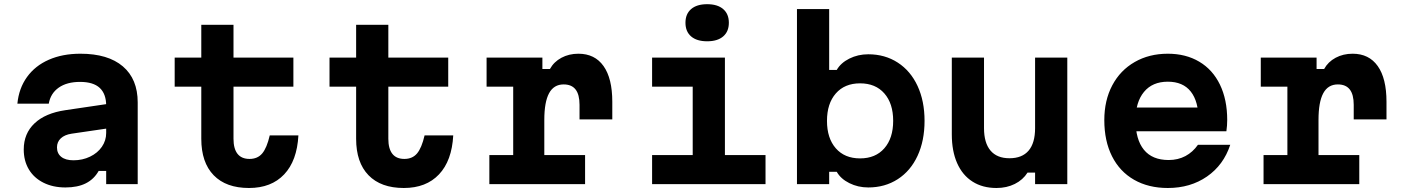

<svg xmlns="http://www.w3.org/2000/svg" viewBox="-20 -892 6790 930"><path d="M505 -270.5 326.5 -244.4Q293.1 -239.3 274.5 -222Q256 -204.6 256 -178.1Q256 -148.7 276.8 -132.2Q297.5 -115.6 335.9 -115.6Q379.7 -115.6 416.1 -133.2Q452.6 -150.7 473.5 -181Q494.3 -211.3 494.3 -247.8V-380Q494.3 -437.1 463.1 -466.2Q431.8 -495.3 368 -495.3Q303.9 -495.3 264.4 -467.5Q225 -439.8 216.2 -390H64.2Q71.5 -464.3 110.8 -518.9Q150.1 -573.5 216.4 -602.6Q282.7 -631.8 369.4 -631.8Q503.2 -631.8 575.1 -570.5Q647 -509.2 647 -395.9V0H494.3V-63.9H457.8Q435.3 -24 395.6 -4Q355.9 16 296.9 16Q236.5 16 190.6 -7Q144.6 -30 119.8 -71.4Q95 -112.9 95 -167.9Q95 -245.2 147.3 -294.6Q199.5 -344.1 297.1 -358.4L505 -389.1Z M1111 -613.1H1401.1V-472.3H1111V-219.7Q1111 -171.8 1130.4 -147Q1149.9 -122.2 1188.7 -122.2Q1227.8 -122.2 1250.2 -148.9Q1272.6 -175.6 1286.6 -236.3H1425.4Q1418.8 -113.3 1356.5 -47.4Q1294.2 18.6 1186 18.6Q1075 18.6 1015 -43.2Q955 -105 955 -219.7V-472.3H826.1V-613.1H955V-771.8H1111Z M1861 -613.1H2151.1V-472.3H1861V-219.7Q1861 -171.8 1880.4 -147Q1899.9 -122.2 1938.7 -122.2Q1977.8 -122.2 2000.2 -148.9Q2022.6 -175.6 2036.6 -236.3H2175.4Q2168.8 -113.3 2106.5 -47.4Q2044.2 18.6 1936 18.6Q1825 18.6 1765 -43.2Q1705 -105 1705 -219.7V-472.3H1576.1V-613.1H1705V-771.8H1861Z M2607.2 -613.1V-557.9H2643.8Q2662.8 -592.5 2699.4 -612.2Q2736 -631.8 2781.7 -631.8Q2861 -631.8 2903.4 -572Q2945.8 -512.3 2945.8 -399V-313.7H2787.1V-384.3Q2787.1 -434 2768 -458.5Q2748.9 -483.1 2710.2 -483.1Q2662.7 -483.1 2639.6 -440.5Q2616.5 -397.9 2616.5 -310.8V-140.8H2814V0H2350.3V-140.8H2465.8V-472.3H2336.9V-613.1Z M3491.3 -613.1V-140.8H3688V0H3138.6V-140.8H3335.3V-472.3H3138.6V-613.1ZM3300.2 -781.8Q3300.2 -824.4 3327.6 -848Q3355.1 -871.7 3405.3 -871.7Q3455.5 -871.7 3482.9 -848Q3510.4 -824.4 3510.4 -781.8Q3510.4 -739.2 3482.9 -715.6Q3455.5 -692 3405.3 -692Q3355.1 -692 3327.6 -715.6Q3300.2 -739.2 3300.2 -781.8Z M4032.9 -60H3996.3V0H3840.3V-848H3996.3V-553.1H4032.9Q4052.1 -587.1 4093.9 -608.1Q4135.7 -629.1 4185.7 -629.1Q4266.5 -629.1 4328.6 -588.8Q4390.7 -548.5 4424.5 -475.5Q4458.3 -402.5 4458.3 -306.5Q4458.3 -210.4 4424.5 -137.4Q4390.7 -64.3 4328.6 -24.2Q4266.5 16 4185.7 16Q4135.9 16 4093.9 -5Q4051.9 -26 4032.9 -60ZM4306.3 -306.7Q4306.3 -390.8 4263.5 -439.6Q4220.8 -488.3 4146 -488.3Q4071.2 -488.3 4028.5 -439.4Q3985.7 -390.5 3985.7 -306.5Q3985.7 -222.4 4028.5 -173.6Q4071.2 -124.8 4146 -124.8Q4220.8 -124.8 4263.5 -173.7Q4306.3 -222.6 4306.3 -306.7Z M5149.7 0H4993.7V-55.9H4957.1Q4934.8 -20.6 4895.4 -1Q4856.1 18.6 4806.8 18.6Q4739.1 18.6 4690.6 -12.4Q4642 -43.3 4616.1 -101.8Q4590.3 -160.2 4590.3 -241.1V-613.1H4746.3V-271.1Q4746.3 -200 4777.7 -162.7Q4809.1 -125.5 4869.7 -125.5Q4930.8 -125.5 4962.3 -162.4Q4993.7 -199.3 4993.7 -271.1V-613.1H5149.7Z M5833.7 -371.2 5785.5 -310.3Q5785.5 -400.7 5747.8 -448.5Q5710.1 -496.3 5636.7 -496.3Q5561.9 -496.3 5521.1 -446.7Q5480.3 -397.1 5480.3 -310.3Q5480.3 -216.4 5520.8 -166.6Q5561.2 -116.9 5640.7 -116.9Q5685.8 -116.9 5721.8 -136Q5757.7 -155.1 5782.5 -190.6H5939Q5906.8 -92.7 5826.4 -37Q5746 18.6 5636.7 18.6Q5542.8 18.6 5473.2 -21.2Q5403.6 -61 5366.3 -135.1Q5329 -209.3 5329 -310.3Q5329 -405.9 5367.6 -478.7Q5406.2 -551.5 5476.2 -591.6Q5546.1 -631.8 5636.7 -631.8Q5723.9 -631.8 5789 -593.1Q5854.1 -554.5 5889.2 -481.9Q5924.3 -409.2 5924.3 -310.9Q5924.3 -283.5 5920.3 -256.1H5454.7V-371.2Z M6357.2 -613.1V-557.9H6393.8Q6412.8 -592.5 6449.4 -612.2Q6486 -631.8 6531.7 -631.8Q6611 -631.8 6653.4 -572Q6695.8 -512.3 6695.8 -399V-313.7H6537.1V-384.3Q6537.1 -434 6518 -458.5Q6498.9 -483.1 6460.2 -483.1Q6412.7 -483.1 6389.6 -440.5Q6366.5 -397.9 6366.5 -310.8V-140.8H6564V0H6100.3V-140.8H6215.8V-472.3H6086.9V-613.1Z"/></svg>

Font: Martian Mono VF sWd Rg
Style: Regular
Weight: 400
Width: 6
Monospace: yes
Designer: Roman Shamin
Foundry: Evil Martians
Version: Version 1.100